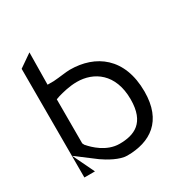

<svg xmlns="http://www.w3.org/2000/svg" viewBox="-143 -756 803 834"><g transform="rotate(-30 258.5 -339.5)"><path d="M51 -50H104L52 -158L146 -87C173 -68 223 -39 260 -39C376 -39 464 -95 464 -243C464 -413 358 -487 230 -487C210 -487 177 -481 145 -479H144H114L116 -640L51 -595ZM117 -183V-404L134 -410C155 -416 192 -426 230 -426C314 -426 395 -373 395 -244C395 -126 331 -100 257 -100C192 -100 142 -150 124 -171L122 -173Z"/></g></svg>

Font: Charger Static
Style: Regular
Weight: 1000
Designer: Jasper
Foundry: KineticPlasma Fonts/Cannot Into Space Fonts
Version: Version 1.1